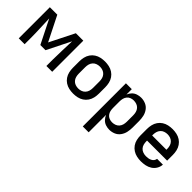

<svg xmlns="http://www.w3.org/2000/svg" viewBox="68 -1323 2313 2313"><g transform="rotate(45 1224.0 -166.5)"><path d="M75 0H175V-106Q175 -187 171 -267.5Q167 -348 165 -429L316 -127H404L555 -429Q553 -348 549.5 -267.5Q546 -187 546 -106V0H645V-530H518L360 -215L202 -530H75Z M1008 8Q1043 8 1078 0.5Q1113 -7 1143 -26.5Q1173 -46 1193 -75.5Q1213 -105 1221 -140Q1229 -175 1229 -210V-320Q1229 -355 1221 -390Q1213 -425 1193 -454.5Q1173 -484 1143 -503.5Q1113 -523 1078 -530.5Q1043 -538 1008 -538Q973 -538 938 -530.5Q903 -523 873 -503.5Q843 -484 823 -454.5Q803 -425 795 -390Q787 -355 787 -320V-210Q787 -175 795 -140Q803 -105 823 -75.5Q843 -46 873 -26.5Q903 -7 938 0.5Q973 8 1008 8ZM1008 -79Q983 -79 958.5 -87.5Q934 -96 917 -115.5Q900 -135 893.5 -160Q887 -185 887 -210V-320Q887 -346 893.5 -370.5Q900 -395 917 -414.5Q934 -434 958.5 -442.5Q983 -451 1008 -451Q1034 -451 1058 -442.5Q1082 -434 1099.5 -414.5Q1117 -395 1123.5 -370.5Q1130 -346 1130 -320V-210Q1130 -185 1123.5 -160Q1117 -135 1099.5 -115.5Q1082 -96 1058 -87.5Q1034 -79 1008 -79Z M1371 205H1471V-92Q1483 -62 1506 -37.5Q1529 -13 1560.5 -2.5Q1592 8 1624 8Q1665 8 1702.5 -8Q1740 -24 1764 -57.5Q1788 -91 1796.5 -130.5Q1805 -170 1805 -210V-320Q1805 -360 1796.5 -399.5Q1788 -439 1764 -472.5Q1740 -506 1702.5 -522Q1665 -538 1624 -538Q1592 -538 1560.5 -527.5Q1529 -517 1506 -493Q1483 -469 1471 -439V-530H1371ZM1585 -79Q1560 -79 1536.5 -88Q1513 -97 1497.5 -117Q1482 -137 1476.5 -161Q1471 -185 1471 -210V-320Q1471 -345 1476.5 -369Q1482 -393 1497.5 -413Q1513 -433 1536.5 -442Q1560 -451 1585 -451Q1610 -451 1634.5 -442.5Q1659 -434 1676 -414.5Q1693 -395 1699.5 -370Q1706 -345 1706 -320V-210Q1706 -185 1699.5 -160Q1693 -135 1676 -115.5Q1659 -96 1634.5 -87.5Q1610 -79 1585 -79Z M2162 8Q2200 8 2237 0.5Q2274 -7 2306 -27.5Q2338 -48 2357.5 -81Q2377 -114 2379 -152H2280Q2278 -133 2266 -117.5Q2254 -102 2236.5 -93.5Q2219 -85 2200.5 -82Q2182 -79 2163 -79Q2137 -79 2112 -87.5Q2087 -96 2069.5 -115Q2052 -134 2045.5 -159Q2039 -184 2039 -210V-222H2381V-320Q2381 -355 2373 -390Q2365 -425 2345 -454.5Q2325 -484 2295 -503.5Q2265 -523 2230 -530.5Q2195 -538 2160 -538Q2125 -538 2090 -530.5Q2055 -523 2025 -503.5Q1995 -484 1975 -454.5Q1955 -425 1947 -390Q1939 -355 1939 -320V-210Q1939 -175 1947 -140Q1955 -105 1975.5 -75.5Q1996 -46 2026.5 -26.5Q2057 -7 2092 0.5Q2127 8 2162 8ZM2039 -309V-320Q2039 -346 2045.5 -370.5Q2052 -395 2069 -414.5Q2086 -434 2110.5 -442.5Q2135 -451 2160 -451Q2186 -451 2210 -442.5Q2234 -434 2251.5 -414.5Q2269 -395 2275.5 -370.5Q2282 -346 2282 -320V-309Z"/></g></svg>

Font: Iosevka Sparkle Medium
Style: Regular
Weight: 500
Designer: Belleve Invis
Foundry: Belleve Invis
Version: Version 4.5.0; ttfautohint (v1.8.3)